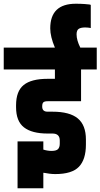

<svg xmlns="http://www.w3.org/2000/svg" viewBox="-60 -926 538 1028"><path d="M374 -384H195Q178 -384 172 -378Q166 -372 166 -357V-355Q166 -328 195 -328H221Q313 -328 356.5 -292Q400 -256 400 -179V-152Q400 -72 362.5 -33Q325 6 236 6Q221 6 205 4Q189 2 180 0L172 -1V82H34V-169H172V-125Q195 -118 216 -118Q241 -118 250.5 -127.5Q260 -137 260 -157V-174Q260 -211 221 -211H195Q111 -211 68.5 -244Q26 -277 26 -352V-362Q26 -438 67 -471Q108 -504 195 -504H234V-554H-40V-671H234Q209 -730 209 -774Q209 -906 346 -906Q372 -906 392 -904.5Q412 -903 419 -902L426 -900V-776Q411 -779 396 -779Q373 -779 361.5 -771.5Q350 -764 350 -742Q350 -711 370 -671H458V-554H374Z"/></svg>

Font: Khand Black
Style: Regular
Weight: 900
Designer: Sanchit Sawaria and Jyotish Sonowal (Devanagari), Satya Rajpurohit (Latin)
Foundry: Indian Type Foundry
Version: Version 2.000;PS 1.0;hotconv 1.0.79;makeotf.lib2.5.61930